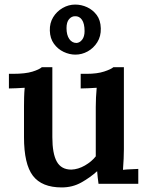

<svg xmlns="http://www.w3.org/2000/svg" viewBox="-20 -804 651 840"><path d="M250 16Q163 16 124 -35Q85 -86 85 -204V-340Q85 -357 85.5 -378Q86 -399 88 -420Q72 -419 51.5 -418Q31 -417 19 -417V-481H36Q91 -481 121.5 -490.5Q152 -500 163 -510H209V-204Q209 -132 228.5 -97Q248 -62 292 -62Q322 -63 351.5 -80Q381 -97 399 -120V-336Q399 -356 400 -377.5Q401 -399 403 -420Q387 -419 366.5 -418Q346 -417 333 -417V-481H359Q405 -481 435.5 -491Q466 -501 476 -510H522V-151Q522 -137 521 -110Q520 -83 518 -61Q535 -63 553.5 -63.5Q572 -64 585 -65V0H411Q409 -14 407.5 -28Q406 -42 405 -55Q374 -27 335.5 -5.5Q297 16 250 16ZM310 -565Q284 -565 258.5 -577Q233 -589 216 -612.5Q199 -636 198 -670Q197 -703 212.5 -728.5Q228 -754 254 -769Q280 -784 309 -784Q336 -784 361 -772.5Q386 -761 403 -738.5Q420 -716 421 -680Q422 -645 405.5 -619Q389 -593 363.5 -579Q338 -565 310 -565ZM315 -616Q329 -617 339.5 -630.5Q350 -644 350 -668Q350 -701 338.5 -717.5Q327 -734 308 -733Q293 -733 282 -720Q271 -707 271 -681Q271 -651 283 -633.5Q295 -616 315 -616Z"/></svg>

Font: Lora SemiBold
Style: Regular
Weight: 600
Designer: Olga Karpushina, Alexei Vanyashin (Cyrillic)
Foundry: Cyreal
Version: Version 3.011; ttfautohint (v1.8.4.7-5d5b)